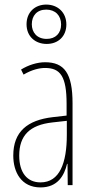

<svg xmlns="http://www.w3.org/2000/svg" viewBox="-20 -809 406 839"><path d="M184 -617C234 -617 270 -650 270 -702C270 -755 232 -789 182 -789C134 -789 96 -757 96 -703C96 -648 136 -617 184 -617ZM184 -639C141 -639 119 -668 119 -703C119 -740 141 -767 182 -767C222 -767 247 -741 247 -702C247 -664 223 -639 184 -639ZM177 -537C143 -537 104 -525 72 -505L83 -483C120 -505 153 -512 177 -512C244 -512 271 -475 271 -355V-304L210 -297C100 -284 38 -234 38 -129C38 -57 73 10 157 10C233 10 261 -43 273 -93H275L276 0H297V-358C297 -489 261 -537 177 -537ZM209 -274 272 -281V-220C272 -97 241 -12 157 -12C99 -12 64 -54 64 -129C64 -217 110 -263 209 -274Z"/></svg>

Font: Noto Sans Myanmar ExtraCondensed Thin
Style: Regular
Weight: 100
Width: 2
Designer: Monotype Design Team
Foundry: Monotype Imaging Inc.
Version: Version 2.107